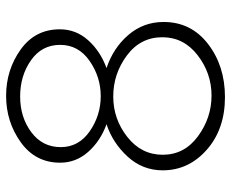

<svg xmlns="http://www.w3.org/2000/svg" viewBox="-84 -666 757 629"><g transform="rotate(-90 294.5 -351.5)"><path d="M537 -194Q537 -104 465 -48.5Q393 7 291 7Q186 7 118.5 -52.5Q51 -112 51 -197Q51 -263 96 -312Q141 -361 202 -381Q147 -401 111.5 -441Q76 -481 76 -533Q76 -614 143 -662Q210 -710 295 -710Q380 -710 446.5 -662.5Q513 -615 513 -534Q513 -481 477 -441Q441 -401 386 -381Q452 -359 494.5 -309.5Q537 -260 537 -194ZM487 -198Q487 -270 427 -314.5Q367 -359 293 -359Q219 -359 160.5 -313Q102 -267 102 -197Q102 -126 162.5 -81.5Q223 -37 296 -37Q369 -37 428 -82.5Q487 -128 487 -198ZM127 -531Q127 -472 179 -436Q231 -400 294 -400Q357 -400 409.5 -436.5Q462 -473 462 -533Q462 -593 411.5 -628.5Q361 -664 293 -664Q225 -664 176 -627.5Q127 -591 127 -531Z"/></g></svg>

Font: Raleway
Style: Light
Weight: 300
Designer: Matt McInerney, Pablo Impallari, Rodrigo Fuenzalida
Foundry: Matt McInerney, Pablo Impallari, Rodrigo Fuenzalida
Version: Version 3.000